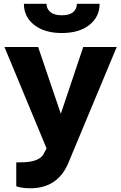

<svg xmlns="http://www.w3.org/2000/svg" viewBox="-20 -775 636 1008"><path d="M224.6 4.4 3.4 -528.3H180.2L299.3 -177.7L417 -528.3H592.8L339.8 78.1Q284.7 213.4 138.7 213.4Q95.2 213.4 65.4 203.1V77.6Q72.8 77.1 90.8 77.1Q178.2 77.1 205.6 39.1ZM105.5 -754.9H224.1Q224.1 -729.5 243.9 -712.2Q263.7 -694.8 304.7 -694.8Q345.2 -694.8 364.5 -711.9Q383.8 -729 383.8 -754.9H502.9Q502.9 -686.5 449.2 -644Q395.5 -601.6 304.7 -601.6Q213.9 -601.6 159.7 -644Q105.5 -686.5 105.5 -754.9Z"/></svg>

Font: Bert Sans Black
Style: Regular
Weight: 900
Designer: Christian Robertson, Adam Twardoch, & Cristiano Sobral
Foundry: Google
Version: Version 12.135;January 10, 2020;FontCreator 12.0.0.2547 64-b